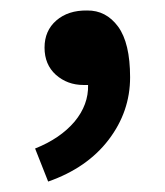

<svg xmlns="http://www.w3.org/2000/svg" viewBox="-20 -164 315 366"><path d="M139.2 -2Q108.4 -2 86.4 -21.5Q64.9 -41 64.9 -73.2Q64.9 -105.5 87.4 -125Q109.9 -144.5 146 -144Q182.1 -144.5 205.1 -113.3Q228 -82 228 -16.6Q228 48.8 187 102.5Q146 156.2 71.8 182.1L46.9 119.1Q94.7 100.1 122.1 67.9Q148.9 35.6 147.9 -2Z"/></svg>

Font: SourceSansPro-Semibold
Style: Regular
Weight: 600
Designer: Paul D. Hunt
Foundry: Adobe Systems Incorporated
Version: Version 2.020;PS 2.0;hotconv 1.0.86;makeotf.lib2.5.63406